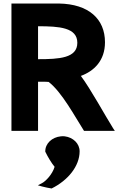

<svg xmlns="http://www.w3.org/2000/svg" viewBox="-20 -733 679 1090"><path d="M432 126C432 82 395 47 348 41C340 40 335 40 325 41C276 46 236 81 237 128C253 161 272 192 290 214C277 258 238 297 218 307L195 319L220 326C238 331 256 334 273 337C366 291 432 210 432 126ZM576 -493C576 -626 483 -710 315 -713H45V10H196V-269H218C231 -269 242 -269 256 -268C331 -211 407 -68 457 10H632L622 -5C579 -73 494 -229 439 -302C513 -329 576 -388 576 -493ZM196 -397V-584C316 -584 419 -577 419 -490C419 -403 316 -397 196 -397Z"/></svg>

Font: Bluebird
Style: SfBdExt
Weight: 700
Designer: Jasper
Foundry: Cannot Into Space Fonts
Version: Version 0.98